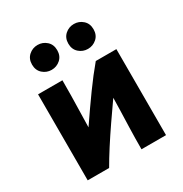

<svg xmlns="http://www.w3.org/2000/svg" viewBox="-174 -886 968 1017"><g transform="rotate(-30 309.5 -377.0)"><path d="M70 0V-526H219Q219 -426 216.5 -348.5Q214 -271 214 -241Q274 -329 324.5 -399Q375 -469 423 -526H549V0H399Q399 -67 401 -131Q403 -195 404.5 -243Q406 -291 406 -311Q368 -257 329.5 -201Q291 -145 258 -93.5Q225 -42 201 0ZM420 -602Q389 -602 366 -622.5Q343 -643 343 -678Q343 -713 366 -733.5Q389 -754 420 -754Q451 -754 474 -733.5Q497 -713 497 -678Q497 -643 474 -622.5Q451 -602 420 -602ZM198 -602Q167 -602 144 -622.5Q121 -643 121 -678Q121 -713 144 -733.5Q167 -754 198 -754Q229 -754 252 -733.5Q275 -713 275 -678Q275 -643 252 -622.5Q229 -602 198 -602Z"/></g></svg>

Font: Ubuntu Sans ExtraBold
Style: Regular
Weight: 800
Designer: Dalton Maag Ltd
Foundry: Dalton Maag Ltd
Version: Version 1.006; ttfautohint (v1.8.4.7-5d5b)